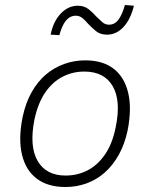

<svg xmlns="http://www.w3.org/2000/svg" viewBox="-20 -742 602 770"><path d="M242 8Q172 8 127.5 -25.5Q83 -59 68 -122.5Q53 -186 71 -274Q83 -330 107 -372.5Q131 -415 164 -443Q197 -471 237.5 -485.5Q278 -500 322 -500Q392 -500 435.5 -466.5Q479 -433 494 -370Q509 -307 492 -220Q480 -163 456 -120.5Q432 -78 399.5 -49.5Q367 -21 327 -6.5Q287 8 242 8ZM243 -38Q291 -38 331.5 -59Q372 -80 401.5 -123Q431 -166 444 -232Q466 -338 432 -396.5Q398 -455 318 -455Q271 -455 230.5 -434Q190 -413 161 -370.5Q132 -328 118 -262Q97 -155 131 -96.5Q165 -38 243 -38ZM218 -601 183 -603Q194 -657 224 -688Q254 -719 292 -719Q318 -719 335.5 -705Q353 -691 367 -675Q379 -663 390.5 -653Q402 -643 417 -643Q440 -643 455 -663Q470 -683 481 -722L517 -719Q504 -665 475.5 -634Q447 -603 409 -603Q382 -603 364.5 -617.5Q347 -632 333 -647Q322 -660 310.5 -669.5Q299 -679 284 -679Q261 -679 245 -660Q229 -641 218 -601Z"/></svg>

Font: Nunito Sans 7pt SemiCondensed ExtraLight
Style: Italic
Weight: 250
Width: 4
Italic angle: -9°
Designer: Vernon Adams
Foundry: Vernon Adams
Version: Version 3.101;gftools[0.9.27]